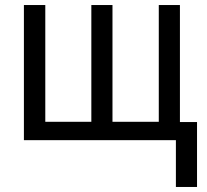

<svg xmlns="http://www.w3.org/2000/svg" viewBox="-20 -557 821 763"><path d="M611 -537V-73H427V-537H343V-73H160V-537H75V0H679V186H763V-72H695V-537Z"/></svg>

Font: Noto Sans UI SemiCondensed
Style: Regular
Weight: 400
Width: 4
Designer: Monotype Design Team
Foundry: Monotype Imaging Inc.
Version: 1.001